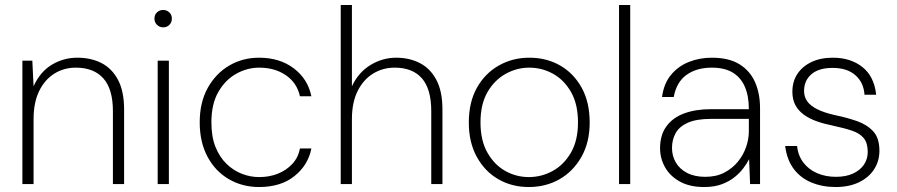

<svg xmlns="http://www.w3.org/2000/svg" viewBox="-20 -740 3608 772"><path d="M70 0V-496H110L115 -393Q141 -451 188 -479.5Q235 -508 291 -508Q346 -508 388 -486.5Q430 -465 454.5 -419Q479 -373 479 -299V0H434V-293Q434 -382 395.5 -425Q357 -468 285 -468Q237 -468 198.5 -444Q160 -420 137.5 -374Q115 -328 115 -261V0Z M614 0V-496H659V0ZM636 -630Q622 -630 611.5 -640Q601 -650 601 -665Q601 -681 611.5 -690.5Q622 -700 636 -700Q650 -700 660.5 -690.5Q671 -681 671 -665Q671 -650 661 -640Q651 -630 636 -630Z M1022 12Q954 12 899.5 -20Q845 -52 814 -110.5Q783 -169 783 -248Q783 -328 815 -386Q847 -444 901 -476Q955 -508 1022 -508Q1105 -508 1161.5 -465Q1218 -422 1232 -353H1186Q1174 -407 1129.5 -437.5Q1085 -468 1022 -468Q974 -468 930 -443.5Q886 -419 858 -370.5Q830 -322 830 -248Q830 -190 846.5 -149Q863 -108 891 -81Q919 -54 953 -41Q987 -28 1022 -28Q1063 -28 1097 -41.5Q1131 -55 1155 -80.5Q1179 -106 1186 -143H1232Q1219 -76 1164 -32Q1109 12 1022 12Z M1350 0V-720H1395V-393Q1421 -449 1469.5 -478.5Q1518 -508 1573 -508Q1626 -508 1668 -486.5Q1710 -465 1734.5 -419Q1759 -373 1759 -299V0H1714V-293Q1714 -382 1676.5 -425Q1639 -468 1567 -468Q1519 -468 1480 -444Q1441 -420 1418 -374Q1395 -328 1395 -261V0Z M2106 12Q2038 12 1983.5 -19.5Q1929 -51 1897 -109.5Q1865 -168 1865 -247Q1865 -329 1897.5 -387Q1930 -445 1985.5 -476.5Q2041 -508 2108 -508Q2178 -508 2232.5 -476.5Q2287 -445 2319 -387Q2351 -329 2351 -247Q2351 -168 2318 -109.5Q2285 -51 2230 -19.5Q2175 12 2106 12ZM2106 -28Q2157 -28 2202 -52.5Q2247 -77 2275.5 -126Q2304 -175 2304 -248Q2304 -321 2276 -370Q2248 -419 2203.5 -443.5Q2159 -468 2108 -468Q2058 -468 2013 -443Q1968 -418 1940 -369.5Q1912 -321 1912 -248Q1912 -175 1940 -126Q1968 -77 2012 -52.5Q2056 -28 2106 -28Z M2469 0V-720H2514V0Z M2811 12Q2753 12 2713.5 -10Q2674 -32 2654 -67.5Q2634 -103 2634 -144Q2634 -197 2659.5 -232Q2685 -267 2731 -284Q2777 -301 2838 -301H2991Q2991 -354 2975 -391Q2959 -428 2926.5 -448Q2894 -468 2842 -468Q2781 -468 2740.5 -439Q2700 -410 2689 -350H2642Q2649 -404 2678 -439Q2707 -474 2750 -491Q2793 -508 2842 -508Q2911 -508 2953.5 -481.5Q2996 -455 3016 -409.5Q3036 -364 3036 -305V0H2996L2992 -100Q2984 -84 2969.5 -64.5Q2955 -45 2934 -28Q2913 -11 2883 0.5Q2853 12 2811 12ZM2816 -29Q2860 -29 2892.5 -46Q2925 -63 2947 -90Q2969 -117 2980 -149Q2991 -181 2991 -212V-262H2840Q2780 -262 2745.5 -246.5Q2711 -231 2696.5 -204.5Q2682 -178 2682 -145Q2682 -113 2697.5 -86.5Q2713 -60 2743 -44.5Q2773 -29 2816 -29Z M3340 12Q3286 12 3242 -6.5Q3198 -25 3171 -61.5Q3144 -98 3137 -153H3185Q3189 -114 3210.5 -86Q3232 -58 3266 -43.5Q3300 -29 3341 -29Q3381 -29 3409.5 -42Q3438 -55 3453.5 -77.5Q3469 -100 3469 -129Q3469 -165 3453 -184.5Q3437 -204 3406 -214.5Q3375 -225 3328 -235Q3293 -242 3263.5 -252.5Q3234 -263 3212 -279Q3190 -295 3178 -317.5Q3166 -340 3166 -371Q3166 -412 3186 -442.5Q3206 -473 3242.5 -490.5Q3279 -508 3329 -508Q3400 -508 3447.5 -470.5Q3495 -433 3503 -359H3456Q3453 -408 3419.5 -437.5Q3386 -467 3328 -467Q3272 -467 3242.5 -441.5Q3213 -416 3213 -374Q3213 -351 3225.5 -333Q3238 -315 3265.5 -301Q3293 -287 3338 -277Q3386 -267 3426 -253Q3466 -239 3491 -212Q3516 -185 3516 -134Q3516 -92 3494.5 -59Q3473 -26 3433.5 -7Q3394 12 3340 12Z"/></svg>

Font: DM Sans 24pt ExtraLight
Style: Regular
Weight: 250
Designer: Colophon Foundry, Jonny Pinhorn
Foundry: Colophon Foundry
Version: Version 4.004;gftools[0.9.30]